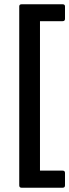

<svg xmlns="http://www.w3.org/2000/svg" viewBox="-20 -726 324 898"><path d="M81 152Q70 152 70 141V-696Q70 -706 81 -706H273Q284 -706 284 -696V-638Q284 -627 273 -627H167V72H273Q284 72 284 83V141Q284 152 273 152Z"/></svg>

Font: Sofia Sans SemiBold
Style: Regular
Weight: 600
Designer: Botio Nikoltchev, Ani Petrova
Foundry: lettersoup
Version: Version 4.101; ttfautohint (v1.8.4.7-5d5b)